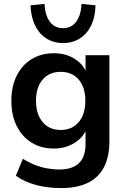

<svg xmlns="http://www.w3.org/2000/svg" viewBox="-20 -771 644 981"><path d="M293 190Q225 190 165.5 174.5Q106 159 61 127L97 40Q125 58 156 70.5Q187 83 219 89Q251 95 283 95Q350 95 383.5 62.5Q417 30 417 -34V-124H426Q411 -73 363.5 -42.5Q316 -12 256 -12Q190 -12 141 -42.5Q92 -73 65 -128Q38 -183 38 -256Q38 -329 65 -383.5Q92 -438 141 -468.5Q190 -499 256 -499Q318 -499 364.5 -468.5Q411 -438 425 -388H417V-489H539V-49Q539 30 511 83.5Q483 137 428 163.5Q373 190 293 190ZM290 -107Q348 -107 382 -147Q416 -187 416 -256Q416 -325 382 -364.5Q348 -404 290 -404Q232 -404 198 -364.5Q164 -325 164 -256Q164 -187 198 -147Q232 -107 290 -107ZM302 -551Q254 -551 217 -574.5Q180 -598 159 -641.5Q138 -685 136 -744L207 -751Q211 -691 235.5 -659Q260 -627 302 -627Q344 -627 368.5 -659Q393 -691 397 -751L468 -744Q467 -685 446 -641.5Q425 -598 388 -574.5Q351 -551 302 -551Z"/></svg>

Font: Nunito Sans 12pt ExtraLight
Style: Regular
Weight: 200
Designer: Vernon Adams
Foundry: Vernon Adams
Version: Version 3.101;gftools[0.9.27]